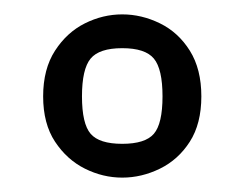

<svg xmlns="http://www.w3.org/2000/svg" viewBox="-20 -599 340 267"><path d="M150 -352Q123 -352 98 -364.5Q73 -377 56.5 -402Q40 -427 40 -465Q40 -503 56.5 -528.5Q73 -554 98 -566.5Q123 -579 150 -579Q177 -579 202.5 -566.5Q228 -554 244 -528.5Q260 -503 260 -465Q260 -427 244 -402Q228 -377 202.5 -364.5Q177 -352 150 -352ZM150 -399Q182 -399 194 -413Q206 -427 206 -465Q206 -503 194 -517.5Q182 -532 150 -532Q118 -532 106 -517.5Q94 -503 94 -465Q94 -427 106 -413Q118 -399 150 -399Z"/></svg>

Font: Texturina 72pt
Style: Regular
Weight: 400
Designer: Guillermo Torres Carreño
Foundry: Omnibus-Type
Version: Version 1.002; ttfautohint (v1.8.3)